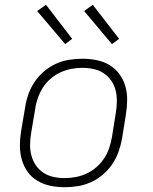

<svg xmlns="http://www.w3.org/2000/svg" viewBox="-20 -773 640 801"><path d="M250 8Q250 8 250 8Q250 8 250 8H249Q219 8 190 2Q161 -4 136.5 -18.5Q112 -33 95.5 -56Q79 -79 71 -107Q63 -135 63 -165Q63 -195 68 -226L85 -326Q89 -353 98.5 -380Q108 -407 124.5 -431.5Q141 -456 164 -475.5Q187 -495 213.5 -507Q240 -519 268 -523.5Q296 -528 324 -528Q324 -528 324 -528Q324 -528 324 -528Q354 -528 383.5 -522Q413 -516 437 -501.5Q461 -487 478 -464Q495 -441 503 -413Q511 -385 510.5 -355Q510 -325 505 -294L489 -194Q484 -167 474.5 -140Q465 -113 448.5 -88.5Q432 -64 409 -44.5Q386 -25 359.5 -13Q333 -1 305 3.5Q277 8 250 8ZM250 -30Q273 -30 296.5 -34.5Q320 -39 341.5 -49Q363 -59 382 -75.5Q401 -92 414.5 -112.5Q428 -133 435.5 -155.5Q443 -178 447 -201L463 -301Q467 -325 467.5 -349Q468 -373 462.5 -395.5Q457 -418 444 -436.5Q431 -455 412.5 -467.5Q394 -480 370.5 -485Q347 -490 323 -490Q300 -490 277 -485.5Q254 -481 232 -471Q210 -461 191 -444.5Q172 -428 159 -407.5Q146 -387 138 -364.5Q130 -342 127 -319L110 -219Q106 -195 105.5 -171Q105 -147 111 -124.5Q117 -102 129.5 -83.5Q142 -65 161 -52.5Q180 -40 203 -35Q226 -30 250 -30ZM447 -589 331 -727 367 -753 477 -611ZM252 -589 135 -727 172 -753 281 -611Z"/></svg>

Font: Iosevka SS04 XLt Ex Obl
Style: Regular
Weight: 200
Width: 7
Italic angle: -9°
Monospace: yes
Designer: Belleve Invis
Foundry: Belleve Invis
Version: Version 19.0.0; ttfautohint (v1.8.4)